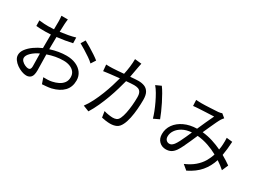

<svg xmlns="http://www.w3.org/2000/svg" viewBox="-41 -1519 3082 2299"><g transform="rotate(30 1500.0 -369.5)"><path d="M721 -688Q757 -669 801 -642.5Q845 -616 885.5 -589Q926 -562 950 -542L909 -478Q885 -502 844 -530Q803 -558 760 -584.5Q717 -611 685 -628ZM325 -279Q264 -251 223.5 -211.5Q183 -172 183 -138Q183 -115 202 -95.5Q221 -76 247 -64.5Q273 -53 292 -53Q328 -53 328 -102ZM121 -619Q162 -614 191.5 -612.5Q221 -611 249 -611Q284 -611 326 -614L327 -728Q327 -743 325.5 -764.5Q324 -786 322 -799H411Q409 -786 407 -766.5Q405 -747 404 -730L400 -622Q455 -629 509 -639Q563 -649 606 -662L608 -584Q564 -574 508.5 -564.5Q453 -555 398 -549L396 -414V-379Q513 -416 616 -416Q689 -416 745.5 -391.5Q802 -367 834.5 -322Q867 -277 867 -217Q867 -126 812 -68.5Q757 -11 654 14Q620 21 588 23.5Q556 26 530 28L502 -53Q530 -52 560.5 -53Q591 -54 619 -60Q663 -69 701.5 -88Q740 -107 763.5 -138.5Q787 -170 787 -216Q787 -259 764 -288Q741 -317 702 -332Q663 -347 615 -347Q559 -347 505 -337Q451 -327 397 -308L401 -91Q401 -21 377.5 5.5Q354 32 313 32Q284 32 248 18.5Q212 5 179.5 -18Q147 -41 126 -71Q105 -101 105 -134Q105 -176 136 -217Q167 -258 217 -293.5Q267 -329 324 -353V-410L325 -541Q283 -538 251 -538Q208 -538 178.5 -539Q149 -540 123 -543Z M1782 -674Q1805 -644 1831.5 -597.5Q1858 -551 1884 -499.5Q1910 -448 1931 -399.5Q1952 -351 1965 -316L1887 -279Q1876 -318 1857 -367Q1838 -416 1813.5 -467.5Q1789 -519 1762.5 -564.5Q1736 -610 1709 -641ZM1078 -561Q1101 -560 1122 -560Q1143 -560 1167 -561Q1192 -562 1233 -565Q1274 -568 1319 -572Q1331 -626 1338 -682.5Q1345 -739 1345 -790L1438 -780Q1435 -767 1432 -751Q1429 -735 1426 -721L1400 -578Q1435 -581 1465 -583Q1495 -585 1513 -585Q1558 -585 1594.5 -571Q1631 -557 1653 -520.5Q1675 -484 1675 -416Q1675 -357 1669.5 -288.5Q1664 -220 1651 -158.5Q1638 -97 1617 -55Q1593 -5 1556.5 12Q1520 29 1471 29Q1443 29 1410 24.5Q1377 20 1353 14L1340 -69Q1372 -59 1407 -54Q1442 -49 1463 -49Q1491 -49 1513 -58.5Q1535 -68 1550 -100Q1566 -134 1576.5 -185Q1587 -236 1592.5 -294Q1598 -352 1598 -406Q1598 -452 1584.5 -475.5Q1571 -499 1547.5 -507Q1524 -515 1492 -515Q1474 -515 1445.5 -513Q1417 -511 1384 -508Q1370 -454 1350.5 -387Q1331 -320 1304.5 -247.5Q1278 -175 1245.5 -103.5Q1213 -32 1174 31L1092 -1Q1130 -52 1163 -117.5Q1196 -183 1223 -252Q1250 -321 1270 -385.5Q1290 -450 1303 -500L1176 -486Q1159 -484 1132.5 -480.5Q1106 -477 1086 -474Z M2848 -514Q2845 -461 2840 -413Q2835 -365 2827 -321Q2863 -301 2893.5 -281Q2924 -261 2948 -244L2911 -158Q2889 -178 2862.5 -198Q2836 -218 2807 -237Q2776 -140 2714.5 -67Q2653 6 2544 60L2478 5Q2557 -29 2609.5 -74Q2662 -119 2693 -171Q2724 -223 2740 -277Q2677 -312 2604.5 -337Q2532 -362 2454 -369Q2435 -325 2413 -275Q2391 -225 2369 -180Q2347 -135 2328 -107Q2301 -69 2271 -53.5Q2241 -38 2202 -38Q2147 -38 2109.5 -75Q2072 -112 2072 -175Q2072 -249 2114 -308Q2156 -367 2231.5 -402.5Q2307 -438 2405 -440Q2431 -499 2458.5 -560.5Q2486 -622 2509 -668Q2494 -667 2466.5 -666Q2439 -665 2407 -663.5Q2375 -662 2346.5 -660.5Q2318 -659 2301 -658Q2285 -657 2265 -655.5Q2245 -654 2227 -652L2223 -733Q2243 -732 2263 -731Q2283 -730 2298 -730Q2318 -730 2349.5 -731Q2381 -732 2415 -734Q2449 -736 2478.5 -737.5Q2508 -739 2524 -740Q2553 -743 2574 -751L2624 -710Q2617 -702 2610.5 -694Q2604 -686 2598 -677Q2584 -655 2565.5 -616Q2547 -577 2526 -530.5Q2505 -484 2484 -437Q2560 -429 2629 -407Q2698 -385 2758 -356Q2762 -376 2764 -394.5Q2766 -413 2767 -431Q2768 -454 2768.5 -478Q2769 -502 2767 -523ZM2374 -370Q2301 -365 2250 -337Q2199 -309 2172 -268.5Q2145 -228 2145 -185Q2145 -152 2163 -134.5Q2181 -117 2205 -117Q2222 -117 2235.5 -125Q2249 -133 2265 -152Q2283 -176 2301.5 -212Q2320 -248 2338.5 -289.5Q2357 -331 2374 -370Z"/></g></svg>

Font: Go Noto Kurrent-Regular
Style: Regular
Weight: 400
Designer: Monotype Design Team
Foundry: Monotype Imaging Inc.
Version: Version 2.012; ttfautohint (v1.8.4.7-5d5b)